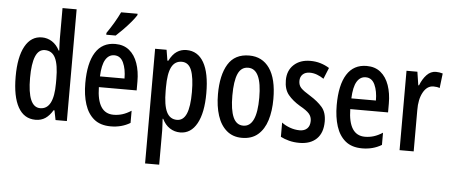

<svg xmlns="http://www.w3.org/2000/svg" viewBox="-60 -913 3050 1301"><g transform="rotate(5 1465.0 -263.0)"><path d="M199 10Q121 10 80.5 -62.5Q40 -135 40 -270Q40 -404 80.5 -477Q121 -550 195 -550Q232 -550 263.5 -530Q295 -510 315 -471H319Q318 -496 317 -515.5Q316 -535 316 -550V-760H412V0H335L322 -65H316Q294 -28 266 -9Q238 10 199 10ZM224 -71Q316 -71 316 -248V-278Q316 -375 293.5 -420.5Q271 -466 222 -466Q179 -466 158.5 -416Q138 -366 138 -270Q138 -71 224 -71Z M694 -549Q751 -549 789 -518Q827 -487 846 -432.5Q865 -378 865 -309V-248H608Q611 -70 723 -70Q754 -70 783 -79Q812 -88 843 -108V-25Q785 10 711 10Q640 10 597 -25.5Q554 -61 534 -123.5Q514 -186 514 -267Q514 -404 559.5 -476.5Q605 -549 694 -549ZM694 -472Q656 -472 634 -435.5Q612 -399 609 -321H776Q776 -385 756 -428.5Q736 -472 694 -472ZM826 -757Q814 -737 790 -708.5Q766 -680 739 -652.5Q712 -625 691 -606H627V-618Q682 -698 714 -766H826Z M1178 -550Q1255 -550 1296 -479Q1337 -408 1337 -270Q1337 -137 1296.5 -63.5Q1256 10 1183 10Q1144 10 1112 -11Q1080 -32 1061 -72H1057Q1058 -48 1059.5 -28.5Q1061 -9 1061 6V240H965V-540H1043L1055 -467H1061Q1084 -512 1113 -531Q1142 -550 1178 -550ZM1153 -468Q1106 -468 1083.5 -424Q1061 -380 1061 -286V-263Q1061 -165 1083.5 -119Q1106 -73 1154 -73Q1197 -73 1218 -121Q1239 -169 1239 -269Q1239 -369 1219 -418.5Q1199 -468 1153 -468Z M1793 -271Q1793 -189 1773.5 -126Q1754 -63 1712 -26.5Q1670 10 1603 10Q1541 10 1499 -26Q1457 -62 1436.5 -125.5Q1416 -189 1416 -271Q1416 -401 1461.5 -475.5Q1507 -550 1605 -550Q1694 -550 1743.5 -479Q1793 -408 1793 -271ZM1514 -270Q1514 -173 1536 -123Q1558 -73 1605 -73Q1697 -73 1697 -271Q1697 -467 1605 -467Q1557 -467 1535.5 -418Q1514 -369 1514 -270Z M2153 -149Q2153 -72 2111 -31Q2069 10 1994 10Q1956 10 1923.5 1.5Q1891 -7 1866 -20V-117Q1889 -99 1922 -87Q1955 -75 1989 -75Q2021 -75 2039.5 -93Q2058 -111 2058 -145Q2058 -173 2040.5 -193.5Q2023 -214 1976 -240Q1926 -270 1896 -306.5Q1866 -343 1866 -405Q1866 -471 1908.5 -510.5Q1951 -550 2021 -550Q2057 -550 2089 -540.5Q2121 -531 2150 -513L2119 -437Q2097 -452 2073 -461Q2049 -470 2024 -470Q1993 -470 1975.5 -453Q1958 -436 1958 -408Q1958 -379 1975.5 -360.5Q1993 -342 2041 -313Q2091 -282 2122 -246.5Q2153 -211 2153 -149Z M2404 -549Q2461 -549 2499 -518Q2537 -487 2556 -432.5Q2575 -378 2575 -309V-248H2318Q2321 -70 2433 -70Q2464 -70 2493 -79Q2522 -88 2553 -108V-25Q2495 10 2421 10Q2350 10 2307 -25.5Q2264 -61 2244 -123.5Q2224 -186 2224 -267Q2224 -404 2269.5 -476.5Q2315 -549 2404 -549ZM2404 -472Q2366 -472 2344 -435.5Q2322 -399 2319 -321H2486Q2486 -385 2466 -428.5Q2446 -472 2404 -472Z M2875 -550Q2898 -550 2921 -543L2909 -443Q2892 -450 2867 -450Q2823 -450 2796.5 -402Q2770 -354 2771 -280V0H2675V-540H2749L2763 -449H2768Q2785 -493 2812 -521.5Q2839 -550 2875 -550Z"/></g></svg>

Font: Noto Sans Lao Looped ExtraCondensed Medium
Style: Regular
Weight: 500
Width: 2
Designer: Mark Frömberg, Ben Mitchell
Foundry: The Fontpad Ltd
Version: Version 1.002; ttfautohint (v1.8.4.7-5d5b)